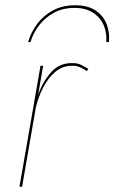

<svg xmlns="http://www.w3.org/2000/svg" viewBox="-20 -710 435 730"><path d="M310 -440 316 -448Q303 -456 289 -463Q275 -470 258 -470Q207 -472 174.5 -435.5Q142 -399 125 -349L144 -460H134L54 0H64L116 -300Q125 -339 143.5 -376Q162 -413 190.5 -437Q219 -461 258 -460Q272 -460 285 -454Q298 -448 310 -440ZM87 -550H96Q106 -584 128.5 -613.5Q151 -643 185 -661.5Q219 -680 263 -680Q306 -680 334 -661.5Q362 -643 374.5 -613.5Q387 -584 384 -550H394Q398 -586 385.5 -618Q373 -650 343.5 -670Q314 -690 266 -690Q217 -690 180.5 -670Q144 -650 120.5 -618Q97 -586 87 -550Z"/></svg>

Font: Jost* 200 Hairline Italic
Style: Italic
Weight: 100
Italic angle: -10°
Version: Version 3.200; ttfautohint (v0.97) -l 8 -r 50 -G 200 -x 14 -